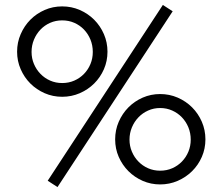

<svg xmlns="http://www.w3.org/2000/svg" viewBox="-20 -738 909 784"><path d="M108.9 -525.9Q108.9 -499.5 118.7 -476.6Q128.4 -453.6 145.3 -436.3Q162.1 -418.9 184.8 -408.9Q207.5 -398.9 233.9 -398.9Q260.7 -398.9 283.4 -408.9Q306.2 -418.9 323 -436.3Q339.8 -453.6 349.4 -476.6Q358.9 -499.5 358.9 -525.9Q358.9 -552.7 349.4 -576.2Q339.8 -599.6 323 -617.2Q306.2 -634.8 283.4 -644.8Q260.7 -654.8 233.9 -654.8Q207.5 -654.8 184.8 -644.8Q162.1 -634.8 145.3 -617.2Q128.4 -599.6 118.7 -576.2Q108.9 -552.7 108.9 -525.9ZM49.8 -526.9Q49.8 -564.9 64.5 -598.6Q79.1 -632.3 104 -657.5Q128.9 -682.6 162.4 -697.3Q195.8 -711.9 233.9 -711.9Q272 -711.9 305.7 -697.3Q339.4 -682.6 364.5 -657.5Q389.6 -632.3 404.3 -598.6Q418.9 -564.9 418.9 -526.9Q418.9 -488.8 404.3 -455.3Q389.6 -421.9 364.5 -397Q339.4 -372.1 305.7 -357.4Q272 -342.8 233.9 -342.8Q195.8 -342.8 162.4 -357.4Q128.9 -372.1 104 -397Q79.1 -421.9 64.5 -455.3Q49.8 -488.8 49.8 -526.9ZM645 -717.8 685.1 -691.9 214.8 25.9 174.8 0ZM508.8 -168Q508.8 -141.6 518.6 -118.7Q528.3 -95.7 545.2 -78.4Q562 -61 584.7 -51Q607.4 -41 633.8 -41Q660.6 -41 683.3 -51Q706.1 -61 722.9 -78.4Q739.7 -95.7 749.3 -118.7Q758.8 -141.6 758.8 -168Q758.8 -194.3 749.3 -217.8Q739.7 -241.2 722.9 -258.8Q706.1 -276.4 683.3 -286.6Q660.6 -296.9 633.8 -296.9Q607.4 -296.9 584.7 -286.6Q562 -276.4 545.2 -258.8Q528.3 -241.2 518.6 -217.8Q508.8 -194.3 508.8 -168ZM450.2 -168.9Q450.2 -207 464.8 -240.7Q479.5 -274.4 504.4 -299.6Q529.3 -324.7 562.7 -339.4Q596.2 -354 633.8 -354Q671.9 -354 705.6 -339.4Q739.3 -324.7 764.4 -299.6Q789.6 -274.4 804.2 -240.7Q818.8 -207 818.8 -168.9Q818.8 -130.9 804.2 -97.4Q789.6 -64 764.4 -39.1Q739.3 -14.2 705.6 0.5Q671.9 15.1 633.8 15.1Q596.2 15.1 562.7 0.5Q529.3 -14.2 504.4 -39.1Q479.5 -64 464.8 -97.4Q450.2 -130.9 450.2 -168.9Z"/></svg>

Font: Marcellus
Style: Regular
Weight: 400
Designer: Astigmatic (AOETI)
Foundry: Astigmatic (AOETI)
Version: Version 1.000